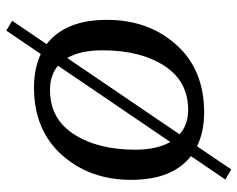

<svg xmlns="http://www.w3.org/2000/svg" viewBox="-94 -576 771 624"><g transform="rotate(90 292.0 -263.5)"><path d="M487 -498Q564 -438 564 -303.5Q564 -169 483 -78.5Q402 12 264 12Q202 12 155 -10L79 102L47 83L123 -29Q44 -90 44 -225Q44 -360 125 -450.5Q206 -541 345 -541Q407 -541 455 -518L530 -629L563 -610ZM143 -211Q143 -139 168 -96L416 -461Q385 -489 337 -489Q243 -489 193 -411Q143 -333 143 -211ZM466 -317Q466 -387 441 -431L193 -66Q224 -40 272 -40Q366 -40 416 -118Q466 -196 466 -317Z"/></g></svg>

Font: Andada SC
Style: Italic
Weight: 400
Italic angle: -8.29999°
Designer: Carolina Giovagnoli
Foundry: Carolina Giovagnoli
Version: Version 1.003